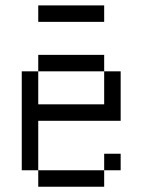

<svg xmlns="http://www.w3.org/2000/svg" viewBox="-20 -708 540 728"><path d="M437.5 -62.5V-125H375V-62.5H125V0H375V-62.5ZM375 -625V-687.5H125V-625ZM125 -62.5V-250H437.5V-437.5H375Q375 -437.5 375 -312.5H125Q125 -312.5 125 -437.5H62.5Q62.5 -437.5 62.5 -62.5ZM125 -437.5H375V-500H125Z"/></svg>

Font: UnifontExMono
Style: Regular
Weight: 500
Version: Version 15.0.06